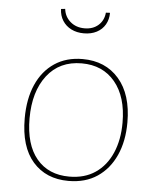

<svg xmlns="http://www.w3.org/2000/svg" viewBox="-53 -784 680 836"><g transform="rotate(5 287.0 -366.5)"><path d="M293 -528Q393 -528 452 -460Q511 -392 511 -270Q511 -188 483 -126Q455 -64 403 -29Q351 6 277 6Q179 6 121.5 -59.5Q64 -125 64 -249Q64 -334 91.5 -396.5Q119 -459 170.5 -493.5Q222 -528 293 -528ZM291 -509Q194 -509 139.5 -438.5Q85 -368 85 -251Q85 -136 136.5 -74.5Q188 -13 279 -13Q346 -13 393 -45Q440 -77 465 -134.5Q490 -192 490 -267Q490 -380 436.5 -444.5Q383 -509 291 -509ZM288 -640Q257 -640 233 -652Q209 -664 195 -686Q181 -708 180 -737L198 -739Q202 -705 227 -683.5Q252 -662 289 -662Q326 -662 349.5 -683Q373 -704 376 -738L394 -739Q394 -710 381 -687.5Q368 -665 344 -652.5Q320 -640 288 -640Z"/></g></svg>

Font: Bitter Thin Thin
Style: Regular
Weight: 250
Version: Version 2.002